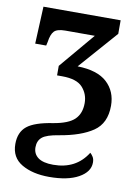

<svg xmlns="http://www.w3.org/2000/svg" viewBox="-87 -595 653 894"><g transform="rotate(10 239.5 -148.0)"><path d="M208 240Q130 240 78.5 210Q27 180 27 116Q27 60 62.5 31.5Q98 3 184 -10Q255 -22 283.5 -50Q312 -78 312 -127Q312 -170 284 -201Q256 -232 187 -232H163V-277L304 -444H165Q126 -444 112 -429Q98 -414 93 -378L89 -360H37L45 -536H410V-472L250 -290Q344 -288 389.5 -246Q435 -204 435 -136Q435 -53 378.5 -14.5Q322 24 220 41Q163 50 142.5 67Q122 84 122 115Q122 146 145.5 163.5Q169 181 217 181Q325 181 378 96Q386 103 392 113Q398 123 398 139Q398 183 347 211.5Q296 240 208 240Z"/></g></svg>

Font: Noto Serif SemiCondensed SemiBold
Style: Regular
Weight: 600
Width: 4
Designer: Monotype Design Team
Foundry: Monotype Imaging Inc.
Version: Version 2.013; ttfautohint (v1.8.4.7-5d5b)